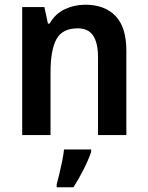

<svg xmlns="http://www.w3.org/2000/svg" viewBox="-20 -572 626 813"><path d="M341 -552Q423 -552 469 -504.5Q515 -457 515 -357V0H395V-330Q395 -390 374.5 -421Q354 -452 309 -452Q244 -452 219 -406Q194 -360 194 -267V0H74V-542H168L183 -472H190Q214 -514 254.5 -533Q295 -552 341 -552ZM366 71Q355 104 334.5 144.5Q314 185 291 221H220V209Q225 190 231.5 163.5Q238 137 243.5 109.5Q249 82 251 61H366Z"/></svg>

Font: Noto Sans Sinhala UI SemiCondensed SemiBold
Style: Regular
Weight: 600
Width: 4
Designer: Jelle Bosma - Monotype Design Team
Foundry: Monotype Imaging Inc.
Version: Version 2.006; ttfautohint (v1.8.4.7-5d5b)